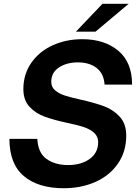

<svg xmlns="http://www.w3.org/2000/svg" viewBox="-20 -985 736 1019"><path d="M30 -248H178Q182 -173 227.5 -141Q273 -109 341 -109Q411 -109 456 -141.5Q501 -174 501 -231Q501 -261 479 -280.5Q457 -300 423.5 -311Q390 -322 336 -333Q263 -349 216.5 -366Q170 -383 137 -418Q104 -453 104 -512Q104 -591 146 -651.5Q188 -712 259.5 -744.5Q331 -777 417 -777Q534 -777 607.5 -716Q681 -655 681 -536H535Q531 -595 492.5 -624.5Q454 -654 393 -654Q334 -654 293 -627Q252 -600 252 -551Q252 -523 272.5 -505.5Q293 -488 324 -478Q355 -468 409 -456Q484 -439 532.5 -421Q581 -403 615.5 -365.5Q650 -328 650 -265Q650 -181 606.5 -117.5Q563 -54 487.5 -20Q412 14 318 14Q183 14 106.5 -50.5Q30 -115 30 -248ZM487 -817H383L524 -965H663Z"/></svg>

Font: Open Sauce One
Style: Bold Italic
Weight: 700
Italic angle: -10°
Designer: Alfredo Marco Pradil
Foundry: Creative Sauce Fz LLC
Version: Version 1.477